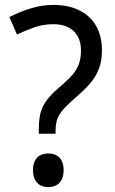

<svg xmlns="http://www.w3.org/2000/svg" viewBox="-20 -744 466 778"><path d="M137.2 -202.1V-220.2Q137.2 -248 140.9 -270.5Q144.5 -293 154.1 -312.5Q163.6 -332 179.7 -350.8Q195.8 -369.6 220.2 -390.1Q243.7 -410.2 260.3 -426.5Q276.9 -442.9 287.4 -459.7Q297.9 -476.6 303 -495.8Q308.1 -515.1 308.1 -541Q308.1 -564.5 300.8 -583.7Q293.5 -603 279.5 -616.9Q265.6 -630.9 244.9 -638.4Q224.1 -646 196.8 -646Q156.2 -646 119.6 -633.3Q83 -620.6 48.8 -604L18.1 -674.8Q57.6 -695.3 103.5 -709.7Q149.4 -724.1 196.8 -724.1Q242.2 -724.1 278.6 -711.7Q314.9 -699.2 340.3 -675.8Q365.7 -652.3 379.4 -618.4Q393.1 -584.5 393.1 -542Q393.1 -509.3 386.5 -483.6Q379.9 -458 366.7 -436Q353.5 -414.1 334 -393.6Q314.5 -373 288.1 -350.1Q262.7 -328.1 246.6 -311.8Q230.5 -295.4 221.2 -280Q211.9 -264.6 208.5 -248.5Q205.1 -232.4 205.1 -210.9V-202.1ZM113.8 -54.2Q113.8 -72.8 118.7 -85.7Q123.5 -98.6 131.8 -106.7Q140.1 -114.7 151.4 -118.4Q162.6 -122.1 175.8 -122.1Q188.5 -122.1 200 -118.4Q211.4 -114.7 219.7 -106.7Q228 -98.6 232.9 -85.7Q237.8 -72.8 237.8 -54.2Q237.8 -36.1 232.9 -23.2Q228 -10.3 219.7 -2Q211.4 6.3 200 10.3Q188.5 14.2 175.8 14.2Q162.6 14.2 151.4 10.3Q140.1 6.3 131.8 -2Q123.5 -10.3 118.7 -23.2Q113.8 -36.1 113.8 -54.2Z"/></svg>

Font: Noto Sans Khmer UI
Style: Regular
Weight: 400
Designer: Danh Hong
Foundry: Danh Hong
Version: Version 1.03